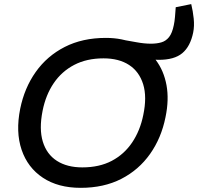

<svg xmlns="http://www.w3.org/2000/svg" viewBox="-20 -892 952 922"><path d="M741.5 -604.7Q721 -604.7 700.3 -608Q679.5 -611.4 659.6 -616.9L477.4 -710Q516.3 -710 556.6 -703.2Q596.9 -696.5 634.7 -689.3Q672.6 -682.2 704.6 -682.2Q732.5 -682.2 754.5 -688.5Q776.5 -694.7 791.8 -713.9Q807 -733 814.7 -771.5Q818.4 -788.9 820.3 -810.9Q822.2 -832.8 823.9 -857.3L898.3 -872.3Q906.5 -838.8 910.2 -802.9Q913.9 -766.9 907.7 -735.9Q894 -669 855.4 -636.7Q816.8 -604.4 741.5 -604.7ZM367.3 10Q259.2 10 186.1 -38.4Q113 -86.7 83.8 -172.6Q54.6 -258.4 77 -369.8Q97.3 -469.7 151.5 -546.3Q205.7 -623 290.8 -666.5Q375.9 -710 488.3 -710Q567.8 -710 629 -682Q690.2 -654 728.5 -603.3Q766.8 -552.5 779.6 -482.8Q792.3 -413.2 774.8 -329.5Q754.8 -229.3 700.6 -152.7Q646.4 -76 562.5 -33Q478.6 10 367.3 10ZM375.2 -88.2Q456.9 -88.2 516.7 -119.6Q576.5 -151.1 614.7 -208Q653 -265 668 -339.7Q686.3 -426.5 667.5 -487.4Q648.6 -548.2 599.9 -580Q551.1 -611.8 477.1 -611.8Q396.7 -611.8 336.4 -580.4Q276.1 -548.9 237.9 -492.5Q199.6 -436 184.6 -360.3Q167 -272.7 185.6 -211.8Q204.3 -150.9 253.3 -119.5Q302.3 -88.2 375.2 -88.2Z"/></svg>

Font: REM Medium
Style: Italic
Weight: 500
Italic angle: -11°
Designer: Octavio Pardo
Foundry: Ashler Design
Version: Version 1.005;gftools[0.9.28]